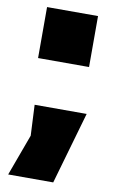

<svg xmlns="http://www.w3.org/2000/svg" viewBox="-90 -646 528 894"><g transform="rotate(10 174.0 -199.5)"><path d="M299 -599V-358H58V-599ZM326 -141 228 200H15L87 4L80 -141Z"/></g></svg>

Font: OpenDyslexic
Style: Bold
Weight: 800
Designer: Abbie Gonzalez
Version: Version 0.920;hotconv 1.0.109;makeotfexe 2.5.65596